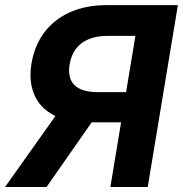

<svg xmlns="http://www.w3.org/2000/svg" viewBox="-44 -748 731 768"><path d="M397.5 0 497.6 -604.5H386.2Q342.3 -604.5 310.3 -591.1Q278.3 -577.6 259.5 -552.5Q240.7 -527.3 234.4 -490.2Q225.6 -436 253.9 -407.7Q282.2 -379.4 348.6 -379.4H521L501 -258.8H308.6Q224.6 -258.8 170.2 -287.6Q115.7 -316.4 93 -369.6Q70.3 -422.9 82 -494.1Q93.8 -565.9 133.1 -618.2Q172.4 -670.4 235.8 -699Q299.3 -727.5 382.3 -727.5H667.5L546.9 0ZM-23.9 0 210.9 -330.6H373L142.1 0Z"/></svg>

Font: Inter 17pt
Style: Bold Italic
Weight: 700
Italic angle: -9.3988°
Version: Version 4.001;git-66647c0bb